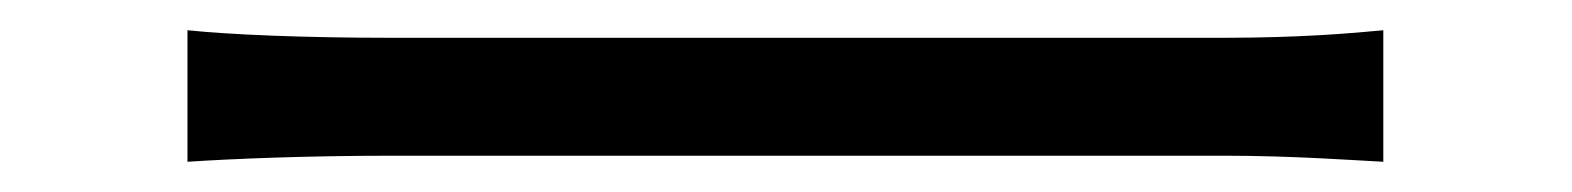

<svg xmlns="http://www.w3.org/2000/svg" viewBox="-20 -448 1040 127"><path d="M104 -428V-341C134 -343 184 -345 239 -345C306 -345 718 -345 790 -345C835 -345 875 -342 895 -341V-428C874 -426 840 -423 789 -423C718 -423 305 -423 239 -423C182 -423 133 -425 104 -428Z"/></svg>

Font: Noto Sans CJK SC DemiLight
Style: Regular
Weight: 350
Designer: Ryoko NISHIZUKA 西塚涼子 (kana, bopomofo & ideographs); Paul D. Hunt (Latin, Greek & Cyrillic); Sandoll Communications 산돌커뮤니
Foundry: Adobe
Version: Version 2.004;hotconv 1.0.118;makeotfexe 2.5.65603